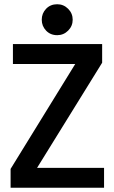

<svg xmlns="http://www.w3.org/2000/svg" viewBox="-20 -902 540 906"><path d="M471 -110V-16H30V-105L335 -600H41V-694H462V-606L155 -110ZM250 -882Q280 -882 301.5 -860.5Q323 -839 323 -809Q323 -779 301.5 -757.5Q280 -736 250 -736Q218 -736 197.5 -757.5Q177 -779 177 -809Q177 -839 197.5 -860.5Q218 -882 250 -882Z"/></svg>

Font: D2Coding
Style: Bold
Weight: 700
Monospace: yes
Designer: Yong-Rak Park; Jeong-Hwan Yoon; Sang-Min Lee;
Foundry: NHN Corporation
Version: Version 1.3.2; Build 20180524